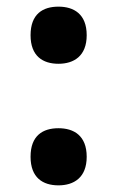

<svg xmlns="http://www.w3.org/2000/svg" viewBox="-20 -549 352 578"><path d="M156 -357C202 -357 241 -380 241 -443C241 -507 202 -529 156 -529C109 -529 72 -507 72 -443C72 -380 109 -357 156 -357ZM156 9C202 9 241 -14 241 -77C241 -141 202 -163 156 -163C109 -163 72 -141 72 -77C72 -14 109 9 156 9Z"/></svg>

Font: Noto Serif Sinhala SemiCondensed ExtraBold
Style: Regular
Weight: 800
Width: 4
Designer: Jelle Bosma - Monotype Design Team
Foundry: Monotype Imaging Inc.
Version: Version 2.007